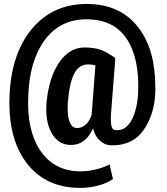

<svg xmlns="http://www.w3.org/2000/svg" viewBox="-20 -710 829 952"><path d="M750 -252Q746.1 -144.5 693.4 -67.4Q640.6 10.7 536.1 10.7Q501 10.7 476.6 -11.7Q451.2 -33.2 441.4 -73.2Q421.9 -31.2 395.5 -11.7Q368.2 8.8 332 8.8Q269.5 8.8 236.3 -49.8Q203.1 -107.4 210.9 -203.1Q222.7 -326.2 273.4 -400.4Q325.2 -474.6 398.4 -474.6Q450.2 -474.6 482.4 -461.9Q513.7 -449.2 550.8 -422.9Q550.8 -421.9 549.8 -420.9Q550.8 -420.9 551.8 -420.9Q546.9 -351.6 530.3 -143.6Q527.3 -95.7 535.2 -78.1Q542 -61.5 554.7 -65.4Q555.7 -64.5 557.6 -64.5Q604.5 -62.5 632.8 -115.2Q661.1 -168.9 665 -252Q671.9 -422.9 607.4 -518.6Q543 -614.3 408.2 -614.3Q278.3 -614.3 202.1 -511.7Q126 -409.2 120.1 -233.4Q112.3 -61.5 181.6 39.1Q251 139.6 379.9 139.6Q417 139.6 456.1 129.9Q495.1 120.1 523.4 105.5Q529.3 129.9 540 177.7Q511.7 198.2 466.8 210Q421.9 221.7 378.9 221.7Q207 221.7 113.3 99.6Q26.4 -12.7 26.4 -201.2Q26.4 -216.8 27.3 -233.4Q35.2 -442.4 137.7 -566.4Q241.2 -690.4 410.2 -690.4Q577.1 -690.4 667 -572.3Q750 -463.9 750 -280.3Q751 -266.6 750 -252ZM316.4 -203.1Q315.4 -187.5 315.4 -173.8Q315.4 -132.8 324.2 -108.4Q335.9 -75.2 361.3 -75.2Q383.8 -75.2 402.3 -89.8Q420.9 -103.5 434.6 -140.6Q434.6 -141.6 434.6 -143.6Q439.5 -204.1 453.1 -385.7Q444.3 -387.7 435.5 -389.6Q425.8 -390.6 417 -390.6Q371.1 -390.6 347.7 -344.7Q324.2 -297.9 316.4 -203.1Z"/></svg>

Font: Noto Sans Hebrew DECATHLON 
Style: Bold
Weight: 400
Designer: Monotype Design Team
Version: Version 2.000;GOOG;noto-fonts:20170220:a8a215d2e889